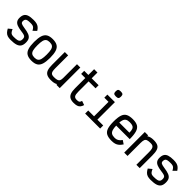

<svg xmlns="http://www.w3.org/2000/svg" viewBox="363 -2463 4074 4074"><g transform="rotate(45 2400.0 -426.5)"><path d="M275 14Q221 14 183.5 2Q146 -10 118 -38.5Q90 -67 65 -114L144 -179Q162 -139 178 -117Q194 -95 216.5 -86.5Q239 -78 275 -78Q345 -78 382 -87Q419 -96 433.5 -118Q448 -140 448 -177Q448 -214 436 -233Q424 -252 392.5 -261.5Q361 -271 302 -278Q225 -288 175.5 -307Q126 -326 102.5 -360.5Q79 -395 79 -449Q79 -516 103 -556Q127 -596 181 -614Q235 -632 325 -632Q382 -632 420.5 -621.5Q459 -611 488 -587Q517 -563 542 -522L469 -451Q450 -487 432.5 -506Q415 -525 390.5 -532.5Q366 -540 325 -540Q267 -540 235 -532Q203 -524 191 -504Q179 -484 179 -449Q179 -412 208.5 -397Q238 -382 308 -372Q397 -360 449.5 -339Q502 -318 525 -280Q548 -242 548 -177Q548 -107 521.5 -65.5Q495 -24 435.5 -5Q376 14 275 14Z M900 14Q810 14 757.5 -18Q705 -50 682.5 -121.5Q660 -193 660 -309Q660 -426 682.5 -497Q705 -568 757.5 -600Q810 -632 900 -632Q990 -632 1042.5 -600Q1095 -568 1117.5 -497Q1140 -426 1140 -309Q1140 -193 1117.5 -121.5Q1095 -50 1042.5 -18Q990 14 900 14ZM900 -78Q954 -78 984.5 -99Q1015 -120 1027.5 -170.5Q1040 -221 1040 -309Q1040 -398 1027.5 -448Q1015 -498 984.5 -519Q954 -540 900 -540Q846 -540 815.5 -519Q785 -498 772.5 -448Q760 -398 760 -309Q760 -221 772.5 -170.5Q785 -120 815.5 -99Q846 -78 900 -78Z M1483 14Q1405 14 1359 -9.5Q1313 -33 1293 -87.5Q1273 -142 1273 -233V-618H1373V-233Q1373 -171 1382.5 -137.5Q1392 -104 1416 -91Q1440 -78 1483 -78Q1545 -78 1578.5 -89Q1612 -100 1625 -128Q1638 -156 1638 -206V-618H1738V0H1638V-21Q1620 -9 1598 -1Q1576 7 1547.5 10.5Q1519 14 1483 14Z M2165 14Q2095 14 2052 -10.5Q2009 -35 1989.5 -88Q1970 -141 1970 -227V-535H1846V-627H1970V-800H2070V-627H2278V-535H2070V-227Q2070 -142 2091 -110Q2112 -78 2165 -78Q2201 -78 2219.5 -83.5Q2238 -89 2247.5 -103Q2257 -117 2265 -144L2359 -112Q2345 -65 2322 -37.5Q2299 -10 2261.5 2Q2224 14 2165 14Z M2501 0V-92H2676V-526H2550V-618H2776V-92H2951V0ZM2705 -717Q2659 -717 2642 -733Q2625 -749 2625 -792Q2625 -835 2642 -851Q2659 -867 2705 -867Q2751 -867 2768 -851Q2785 -835 2785 -792Q2785 -749 2768 -733Q2751 -717 2705 -717Z M3303 14Q3206 14 3149.5 -15.5Q3093 -45 3069.5 -116Q3046 -187 3046 -309Q3046 -432 3069.5 -502.5Q3093 -573 3149.5 -602.5Q3206 -632 3303 -632Q3399 -632 3453.5 -600.5Q3508 -569 3531 -493Q3554 -417 3554 -285H3147Q3149 -217 3161 -175Q3175 -122 3209 -100Q3243 -78 3303 -78Q3338 -78 3364.5 -86.5Q3391 -95 3414 -114.5Q3437 -134 3462 -168L3542 -115Q3509 -66 3476 -38Q3443 -10 3402 2Q3361 14 3303 14ZM3148 -377H3452Q3452 -439 3438.5 -474.5Q3425 -510 3392.5 -525Q3360 -540 3303 -540Q3243 -540 3209 -519.5Q3175 -499 3161 -451Q3151 -421 3148 -377Z M3673 0V-618H3773V-592Q3800 -611 3837 -621.5Q3874 -632 3928 -632Q4008 -632 4054 -609Q4100 -586 4119 -531Q4138 -476 4138 -380V0H4038V-380Q4038 -441 4028 -476Q4018 -511 3994 -525.5Q3970 -540 3928 -540Q3864 -540 3830.5 -528Q3797 -516 3785 -484Q3773 -452 3773 -391V0Z M4475 14Q4421 14 4383.5 2Q4346 -10 4318 -38.5Q4290 -67 4265 -114L4344 -179Q4362 -139 4378 -117Q4394 -95 4416.5 -86.5Q4439 -78 4475 -78Q4545 -78 4582 -87Q4619 -96 4633.5 -118Q4648 -140 4648 -177Q4648 -214 4636 -233Q4624 -252 4592.5 -261.5Q4561 -271 4502 -278Q4425 -288 4375.5 -307Q4326 -326 4302.5 -360.5Q4279 -395 4279 -449Q4279 -516 4303 -556Q4327 -596 4381 -614Q4435 -632 4525 -632Q4582 -632 4620.5 -621.5Q4659 -611 4688 -587Q4717 -563 4742 -522L4669 -451Q4650 -487 4632.5 -506Q4615 -525 4590.5 -532.5Q4566 -540 4525 -540Q4467 -540 4435 -532Q4403 -524 4391 -504Q4379 -484 4379 -449Q4379 -412 4408.5 -397Q4438 -382 4508 -372Q4597 -360 4649.5 -339Q4702 -318 4725 -280Q4748 -242 4748 -177Q4748 -107 4721.5 -65.5Q4695 -24 4635.5 -5Q4576 14 4475 14Z"/></g></svg>

Font: Victor Mono Thin
Style: Bold
Weight: 700
Monospace: yes
Version: Version 1.561;gftools[0.9.30]